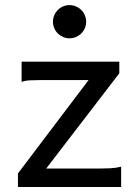

<svg xmlns="http://www.w3.org/2000/svg" viewBox="-20 -743 548 763"><path d="M454.1 -498V-451.7L163.6 -73.2H373.5Q395 -73.2 417.2 -74.2Q439.5 -75.2 461.4 -80.6V0H51.3V-53.7L332 -424.8H141.6Q119.6 -424.8 99.6 -423.8Q79.6 -422.9 65.9 -417.5V-498ZM190.4 -656.7Q190.4 -670.4 195.6 -682.4Q200.7 -694.3 209.7 -703.4Q218.8 -712.4 230.7 -717.5Q242.7 -722.7 256.3 -722.7Q270 -722.7 282 -717.5Q293.9 -712.4 303 -703.4Q312 -694.3 317.1 -682.4Q322.3 -670.4 322.3 -656.7Q322.3 -643.1 317.1 -631.1Q312 -619.1 303 -610.1Q293.9 -601.1 282 -595.9Q270 -590.8 256.3 -590.8Q242.7 -590.8 230.7 -595.9Q218.8 -601.1 209.7 -610.1Q200.7 -619.1 195.6 -631.1Q190.4 -643.1 190.4 -656.7Z"/></svg>

Font: Andika APac
Style: Regular
Weight: 400
Designer: Victor Gaultney, Annie Olsen, Julie Remington, Don Collingsworth, Eric Hays, Becca Hirsbrunner
Foundry: SIL International
Version: Version 5.000